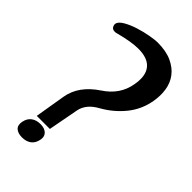

<svg xmlns="http://www.w3.org/2000/svg" viewBox="-225 -787 851 851"><g transform="rotate(45 200.0 -361.5)"><path d="M252 -336Q221 -319 205.5 -299Q190 -279 186 -257L159 -114H77L101 -258Q108 -299 132.5 -333Q157 -367 199 -395Q271 -442 284 -520Q295 -580 270 -611.5Q245 -643 185 -643Q142 -643 70 -624Q64 -622 58 -622Q45 -622 39.5 -629.5Q34 -637 34 -648Q37 -664 61 -678Q85 -692 116.5 -702Q148 -712 179 -717.5Q210 -723 225 -723Q279 -723 315 -706.5Q351 -690 371.5 -663Q392 -636 397.5 -600.5Q403 -565 396 -526Q385 -464 346.5 -416Q308 -368 252 -336ZM98 0Q72 0 58.5 -12.5Q45 -25 50 -50Q55 -75 72 -87.5Q89 -100 115 -100Q141 -100 154.5 -86.5Q168 -73 163 -50Q158 -25 141 -12.5Q124 0 98 0Z"/></g></svg>

Font: Jura
Style: Bold Italic
Weight: 700
Designer: Ed Merritt
Foundry: Ten by Twenty
Version: Version 1.007